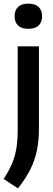

<svg xmlns="http://www.w3.org/2000/svg" viewBox="-42 -799 288 1053"><path d="M56.5 234 -22 182.5Q6.5 139.5 23.5 99.5Q40.5 59.5 47.8 14.8Q55 -30 55 -86.5V-545H171.5V-93Q171.5 -28 160.2 26.5Q149 81 123.8 131.2Q98.5 181.5 56.5 234ZM113.5 -641Q75.5 -641 56.8 -659.5Q38 -678 38 -710Q38 -742 56.8 -760.5Q75.5 -779 113.5 -779Q151.5 -779 170.2 -760.5Q189 -742 189 -710Q189 -678 170.2 -659.5Q151.5 -641 113.5 -641Z"/></svg>

Font: Encode Sans Condensed SemiBold
Style: Regular
Weight: 600
Width: 3
Designer: Multiple Designers
Foundry: Impallari Type
Version: Version 3.000; ttfautohint (v1.8.3) -l 8 -r 50 -G 200 -x 14 